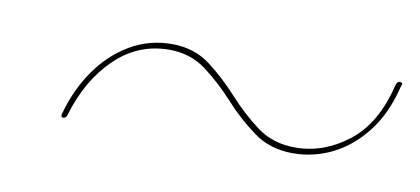

<svg xmlns="http://www.w3.org/2000/svg" viewBox="-30 -476 555 254"><g transform="rotate(10 247.5 -349.0)"><path d="M368.5 -293.5Q338 -293.5 315.8 -309.8Q293.5 -326 274.5 -347Q255.5 -368 234.2 -384Q213 -400 184.5 -400Q142.5 -400 111.8 -370.2Q81 -340.5 66.5 -291.5Q66 -289.5 64.5 -288.2Q63 -287 61.5 -287Q58 -287 59 -291.5Q68 -325 86.2 -351.2Q104.5 -377.5 130.2 -392.8Q156 -408 186.5 -408Q216.5 -408 238 -391.8Q259.5 -375.5 278.5 -354.5Q297.5 -333.5 319 -317.5Q340.5 -301.5 370.5 -301.5Q408.5 -301.5 441.2 -326.8Q474 -352 487 -406Q488 -409 489.2 -410Q490.5 -411 492 -411Q494 -411 495 -410Q496 -409 494.5 -406Q485.5 -368.5 466.5 -343.8Q447.5 -319 422.2 -306.2Q397 -293.5 368.5 -293.5Z"/></g></svg>

Font: Fraunces 120pt
Style: Italic
Weight: 400
Italic angle: -16°
Version: Version 1.000;[b76b70a41]